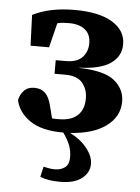

<svg xmlns="http://www.w3.org/2000/svg" viewBox="-53 -551 596 817"><g transform="rotate(5 245.5 -142.0)"><path d="M228 15Q137 15 87 -19.5Q37 -54 26 -106Q31 -130 47 -147Q63 -164 91 -164Q120 -164 137.5 -147Q155 -130 164 -92L177 -41Q184 -40 191.5 -40Q199 -40 206 -40Q259 -40 286 -65.5Q313 -91 313 -137Q313 -177 290.5 -204Q268 -231 217 -231H171V-289H214Q262 -289 284.5 -313Q307 -337 307 -373Q307 -411 282.5 -431Q258 -451 214 -451Q199 -451 187 -450Q175 -449 164 -446L138 -341H59L54 -472Q89 -490 133.5 -499.5Q178 -509 233 -509Q338 -509 394.5 -474.5Q451 -440 451 -381Q451 -330 407.5 -299.5Q364 -269 274 -266V-265Q382 -262 425 -226.5Q468 -191 468 -138Q468 -74 412.5 -33Q357 8 259 14Q306 38 332.5 72Q359 106 359 138Q359 175 327 200Q295 225 235 225Q207 225 186.5 221.5Q166 218 149 211L159 167Q172 170 183.5 172Q195 174 208 174Q233 174 250.5 161Q268 148 268 117Q268 91 259.5 68Q251 45 230 15Z"/></g></svg>

Font: Source Serif 4 SmText
Style: Bold
Weight: 700
Designer: Frank Grießhammer
Foundry: Adobe
Version: Version 4.005;hotconv 1.1.0;makeotfexe 2.6.0